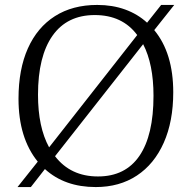

<svg xmlns="http://www.w3.org/2000/svg" viewBox="-20 -744 782 778"><path d="M51 14 133 -89Q55 -185 55 -344Q55 -463 93 -548Q131 -633 202.5 -678.5Q274 -724 374 -724Q436 -724 487 -705.5Q538 -687 576 -652L633 -724H686L605 -622Q682 -529 682 -370Q682 -252 643.5 -165.5Q605 -79 534.5 -32.5Q464 14 368 14Q242 14 162 -59L105 14ZM179 -147 536 -602Q476 -683 364 -683Q252 -683 193 -599.5Q134 -516 134 -360Q134 -229 179 -147ZM377 -29Q488 -29 545 -112.5Q602 -196 602 -356Q602 -484 560 -565L203 -111Q266 -29 377 -29Z"/></svg>

Font: Literata 36pt Light
Style: Regular
Weight: 300
Designer: Latin by Veronika Burian and Jose Scaglione. Greek by Irene Vlachou. Cyrillic by Vera Evstafieva.
Foundry: TypeTogether
Version: Version 3.002